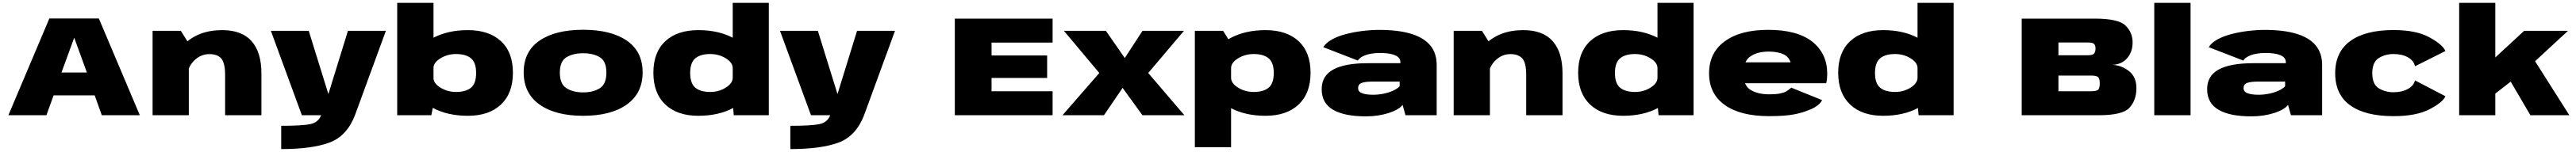

<svg xmlns="http://www.w3.org/2000/svg" viewBox="-20 -805 17956 1062"><path d="M38.5 0H303.5L353.5 -138.5H640L689.5 0H954.5L669 -676H324ZM408.5 -298.5 496.5 -539.5H498L585.5 -298.5Z M1043.5 0H1296V-501L1240.5 -589.5H1043.5ZM1549 0H1802V-293Q1802 -439.5 1734 -517Q1666 -594.5 1528.5 -594.5Q1362.5 -594.5 1262.2 -494.5Q1162 -394.5 1162 -322L1284.5 -259.5Q1284.5 -332 1331 -379.5Q1377.5 -427 1439.5 -427Q1494.5 -427 1521.8 -396.8Q1549 -366.5 1549 -280.5Z M2084 0H2454L2669.5 -589.5H2405L2269.5 -150H2268L2132 -589.5H1868ZM1940 236.5Q2153 236.5 2275.2 191.5Q2397.5 146.5 2454 0L2218.5 -1Q2198.5 52 2139 63Q2079.5 74 1940 74Z M2748.5 0H2986.5L3001.5 -79.5V-785H2748.5ZM3241 4Q3388.5 4 3471.8 -74.8Q3555 -153.5 3555 -296.5Q3555 -440 3471.8 -517.2Q3388.5 -594.5 3241 -594.5Q3099.5 -594.5 2996 -538.8Q2892.5 -483 2892.5 -434L3001 -329Q3001 -367.5 3049.8 -397.5Q3098.5 -427.5 3158.5 -427.5Q3226.5 -427.5 3262.5 -397.8Q3298.5 -368 3298.5 -295Q3298.5 -221.5 3262.5 -192Q3226.5 -162.5 3158.5 -162.5Q3098.5 -162.5 3049.8 -192.8Q3001 -223 3001 -262L2892.5 -156Q2892.5 -107 2996 -51.5Q3099.5 4 3241 4Z M4044.5 4Q4238.5 4 4348.8 -74.8Q4459 -153.5 4459 -299Q4459 -445.5 4348.8 -521.2Q4238.5 -597 4044.5 -597Q3851 -597 3740.5 -521.2Q3630 -445.5 3630 -299Q3630 -153.5 3740.5 -74.8Q3851 4 4044.5 4ZM4044.5 -159.5Q3975 -159.5 3928.5 -188.5Q3882 -217.5 3882 -297.5Q3882 -377.5 3928.5 -405.2Q3975 -433 4044.5 -433Q4114.5 -433 4160.5 -405.2Q4206.5 -377.5 4206.5 -297.5Q4206.5 -217.5 4160.5 -188.5Q4114.5 -159.5 4044.5 -159.5Z M5094.5 0H5338.5V-785H5087V-79.5ZM4847.5 4Q4989 4 5092.2 -51.5Q5195.5 -107 5195.5 -156L5087 -262Q5087 -223.5 5038.8 -193Q4990.5 -162.5 4930 -162.5Q4862.5 -162.5 4826.5 -192.2Q4790.5 -222 4790.5 -295Q4790.5 -368 4826.5 -397.8Q4862.5 -427.5 4930 -427.5Q4990.5 -427.5 5038.8 -397.5Q5087 -367.5 5087 -329L5195.5 -434Q5195.5 -483 5092.2 -538.8Q4989 -594.5 4847.5 -594.5Q4700.5 -594.5 4617.2 -517.2Q4534 -440 4534 -296.5Q4534 -153.5 4617.2 -74.8Q4700.5 4 4847.5 4Z M5632.5 0H6002.5L6218 -589.5H5953.5L5818 -150H5816.5L5680.5 -589.5H5416.5ZM5488.5 236.5Q5701.5 236.5 5823.8 191.5Q5946 146.5 6002.5 0L5767 -1Q5747 52 5687.5 63Q5628 74 5488.5 74Z M6635 0H7316.5V-167.5H6891V-260.5H7278.5V-417.5H6891V-507.5H7316.5V-675H6635Z M7385.5 0H7674.5L7804.5 -191L7942.5 0H8235L7983 -295L8232 -589.5H7943L7819.5 -399.5L7688 -589.5H7395.5L7642 -295Z M8308 223.5H8560.5V-500L8505 -589.5H8308ZM8800.5 4Q8948 4 9031.2 -74.8Q9114.5 -153.5 9114.5 -296.5Q9114.5 -440 9031.2 -517.2Q8948 -594.5 8800.5 -594.5Q8659 -594.5 8555.5 -538.8Q8452 -483 8452 -434L8560.5 -329Q8560.5 -367.5 8609.2 -397.5Q8658 -427.5 8718 -427.5Q8786 -427.5 8822 -397.8Q8858 -368 8858 -295Q8858 -221.5 8822 -192Q8786 -162.5 8718 -162.5Q8658 -162.5 8609.2 -192.8Q8560.5 -223 8560.5 -262L8452 -156Q8452 -107 8555.5 -51.5Q8659 4 8800.5 4Z M9501 8Q9544 8 9584.2 1.8Q9624.5 -4.5 9658.5 -15.2Q9692.5 -26 9717.8 -40.5Q9743 -55 9756 -72L9776 0H9993.5V-350.5Q9993.5 -435 9947.8 -489Q9902 -543 9813.2 -569.5Q9724.5 -596 9594.5 -596Q9534.5 -596 9473.2 -588.2Q9412 -580.5 9357.8 -566Q9303.5 -551.5 9262.8 -528.8Q9222 -506 9203 -475.5L9444 -382Q9456 -400.5 9480 -412.2Q9504 -424 9534.8 -429.5Q9565.5 -435 9596 -435Q9641 -435 9673.2 -428.2Q9705.5 -421.5 9723 -407.5Q9740.5 -393.5 9740.5 -370.5V-363.5H9514.5Q9434.5 -363.5 9373.8 -352.5Q9313 -341.5 9272.5 -319.2Q9232 -297 9212 -262.8Q9192 -228.5 9192 -181.5Q9192 -132.5 9212.2 -96.5Q9232.5 -60.5 9272.5 -37.5Q9312.5 -14.5 9369.5 -3.2Q9426.5 8 9501 8ZM9550 -143Q9525.5 -143 9506.2 -145.8Q9487 -148.5 9473.2 -153.8Q9459.5 -159 9452.8 -167.5Q9446 -176 9446 -189.5Q9446 -203 9452.2 -212Q9458.5 -221 9471 -225.8Q9483.5 -230.5 9503.8 -232.8Q9524 -235 9551 -235H9735.5V-202.5Q9720 -185.5 9690.2 -171.8Q9660.5 -158 9623.5 -150.5Q9586.5 -143 9550 -143Z M10112 0H10364.5V-501L10309 -589.5H10112ZM10617.5 0H10870.5V-293Q10870.5 -439.5 10802.5 -517Q10734.5 -594.5 10597 -594.5Q10431 -594.5 10330.8 -494.5Q10230.5 -394.5 10230.5 -322L10353 -259.5Q10353 -332 10399.5 -379.5Q10446 -427 10508 -427Q10563 -427 10590.2 -396.8Q10617.5 -366.5 10617.5 -280.5Z M11540 0H11784V-785H11532.5V-79.5ZM11293 4Q11434.5 4 11537.8 -51.5Q11641 -107 11641 -156L11532.5 -262Q11532.5 -223.5 11484.2 -193Q11436 -162.5 11375.5 -162.5Q11308 -162.5 11272 -192.2Q11236 -222 11236 -295Q11236 -368 11272 -397.8Q11308 -427.5 11375.5 -427.5Q11436 -427.5 11484.2 -397.5Q11532.5 -367.5 11532.5 -329L11641 -434Q11641 -483 11537.8 -538.8Q11434.5 -594.5 11293 -594.5Q11146 -594.5 11062.8 -517.2Q10979.5 -440 10979.5 -296.5Q10979.5 -153.5 11062.8 -74.8Q11146 4 11293 4Z M12311.5 6.5V-146Q12233.5 -146 12183 -176Q12132 -204 12132 -292Q12132 -380.5 12181.5 -412Q12231 -444.5 12305 -444.5Q12380 -444.5 12423.5 -419Q12449 -402 12460.5 -369.5H12110.5V-223.5H12708.5Q12715.5 -253 12715.5 -292Q12715.5 -429.5 12612 -513.5Q12507 -596.5 12304 -596.5Q12110.5 -596.5 12001.5 -516.5Q11892 -436.5 11892 -292.5Q11892 -149 12002.5 -71Q12111 6.5 12311.5 6.5ZM12311.5 -146V6.5Q12422 6.5 12485 -6Q12547 -17.5 12604 -43Q12660.5 -67.5 12680 -105.5L12465 -192.5Q12446 -176 12429 -166Q12411.5 -156.5 12384.5 -151.5Q12358 -146 12311.5 -146Z M13352.5 0H13596.5V-785H13345V-79.5ZM13105.5 4Q13247 4 13350.2 -51.5Q13453.5 -107 13453.5 -156L13345 -262Q13345 -223.5 13296.8 -193Q13248.5 -162.5 13188 -162.5Q13120.5 -162.5 13084.5 -192.2Q13048.5 -222 13048.5 -295Q13048.5 -368 13084.5 -397.8Q13120.5 -427.5 13188 -427.5Q13248.5 -427.5 13296.8 -397.5Q13345 -367.5 13345 -329L13453.5 -434Q13453.5 -483 13350.2 -538.8Q13247 -594.5 13105.5 -594.5Q12958.5 -594.5 12875.2 -517.2Q12792 -440 12792 -296.5Q12792 -153.5 12875.2 -74.8Q12958.5 4 13105.5 4Z M14071 0H14610Q14775 0 14822.8 -52.8Q14870.5 -105.5 14870.5 -190Q14870.5 -267.5 14818.8 -308.2Q14767 -349 14702.5 -352Q14767.5 -354.5 14805.8 -398.2Q14844 -442 14844 -509Q14844 -578.5 14794.2 -626.8Q14744.5 -675 14580 -675H14071ZM14327 -167.5V-277H14554.5Q14596 -277 14605.5 -264.2Q14615 -251.5 14615 -222Q14615 -192 14605.5 -179.8Q14596 -167.5 14554.5 -167.5ZM14327 -419V-508H14532.5Q14565.5 -508 14575.5 -498Q14585.5 -488 14585.5 -466Q14585.5 -443.5 14575.8 -431.2Q14566 -419 14532 -419Z M14995 0H15248V-785H14995Z M15672.5 8Q15715.5 8 15755.8 1.8Q15796 -4.5 15830 -15.2Q15864 -26 15889.2 -40.5Q15914.5 -55 15927.5 -72L15947.5 0H16165V-350.5Q16165 -435 16119.2 -489Q16073.5 -543 15984.8 -569.5Q15896 -596 15766 -596Q15706 -596 15644.8 -588.2Q15583.5 -580.5 15529.2 -566Q15475 -551.5 15434.2 -528.8Q15393.5 -506 15374.5 -475.5L15615.5 -382Q15627.5 -400.5 15651.5 -412.2Q15675.5 -424 15706.2 -429.5Q15737 -435 15767.5 -435Q15812.5 -435 15844.8 -428.2Q15877 -421.5 15894.5 -407.5Q15912 -393.5 15912 -370.5V-363.5H15686Q15606 -363.5 15545.2 -352.5Q15484.5 -341.5 15444 -319.2Q15403.5 -297 15383.5 -262.8Q15363.5 -228.5 15363.5 -181.5Q15363.5 -132.5 15383.8 -96.5Q15404 -60.5 15444 -37.5Q15484 -14.5 15541 -3.2Q15598 8 15672.5 8ZM15721.5 -143Q15697 -143 15677.8 -145.8Q15658.5 -148.5 15644.8 -153.8Q15631 -159 15624.2 -167.5Q15617.5 -176 15617.5 -189.5Q15617.5 -203 15623.8 -212Q15630 -221 15642.5 -225.8Q15655 -230.5 15675.2 -232.8Q15695.5 -235 15722.5 -235H15907V-202.5Q15891.5 -185.5 15861.8 -171.8Q15832 -158 15795 -150.5Q15758 -143 15721.5 -143Z M16662.5 6.5Q16821 6.5 16913.2 -41.5Q17005.5 -89.5 17024.5 -132.5L16812 -243.5Q16804.5 -207 16763.2 -183.8Q16722 -160.5 16662.5 -160.5Q16605 -160.5 16559.8 -188.2Q16514.5 -216 16514.5 -293.5Q16514.5 -371 16559.5 -399.2Q16604.5 -427.5 16662.5 -427.5Q16722.5 -427.5 16763.5 -404.2Q16804.5 -381 16812 -342L17024.5 -448.5Q17005.5 -493 16913.2 -544Q16821 -595 16662.5 -595Q16466 -595 16361 -518.2Q16256 -441.5 16256 -293.5Q16256 -144 16361 -68.8Q16466 6.5 16662.5 6.5Z M17476.5 -239.5 17616.5 0H17888L17645 -384ZM17120 0H17372V-151L17485.5 -239.5L17643 -371.5L17878.5 -589.5H17573L17372 -403.5V-785H17120Z"/></svg>

Font: Anybody Expanded Black
Style: Regular
Weight: 900
Width: 7
Designer: Tyler Finck
Foundry: Etcetera Type Company
Version: Version 1.113;gftools[0.9.25]